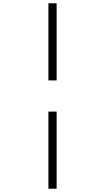

<svg xmlns="http://www.w3.org/2000/svg" viewBox="-20 -968 640 1170"><path d="M275 -478V-948H325V-478ZM275 182V-288H325V182Z"/></svg>

Font: Victor Mono Thin
Style: Regular
Weight: 100
Monospace: yes
Designer: Rune Bjørnerås
Version: Version 1.561;gftools[0.9.30]